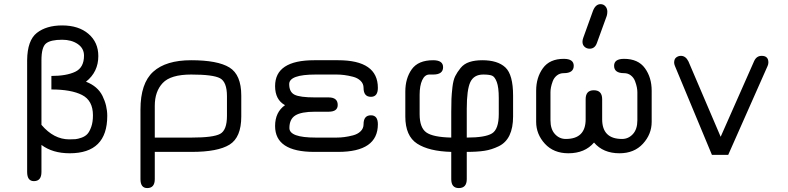

<svg xmlns="http://www.w3.org/2000/svg" viewBox="-20 -746 3871 943"><path d="M183.6 -34.2V98.6Q183.6 143.6 146.5 143.6Q113.3 143.6 113.3 98.6V-450.2Q114.3 -547.9 161.1 -584.5Q208 -621.1 285.2 -621.1Q366.2 -621.1 414.6 -579.6Q462.9 -538.1 462.9 -470.7Q462.9 -392.6 402.3 -344.7Q460 -322.3 483.4 -274.9Q506.8 -227.5 506.8 -176.8Q506.8 6.8 322.3 6.8Q238.3 6.8 183.6 -34.2ZM183.6 -450.2V-132.8Q244.1 -61.5 320.3 -61.5Q338.9 -61.5 350.6 -62.5Q362.3 -63.5 380.4 -69.8Q398.4 -76.2 409.2 -87.9Q419.9 -99.6 428.2 -123Q436.5 -146.5 436.5 -179.7Q436.5 -252 383.3 -279.3Q330.1 -306.6 232.4 -306.6V-373Q306.6 -373 349.6 -393.6Q392.6 -414.1 392.6 -472.7Q392.6 -508.8 361.8 -529.8Q331.1 -550.8 285.2 -550.8Q228.5 -550.8 206.1 -532.7Q183.6 -514.6 183.6 -450.2Z M918.9 -379.9Q818.4 -379.9 779.3 -338.4Q740.2 -296.9 740.2 -226.6V-70.3H921.9Q1027.3 -70.3 1061 -88.4Q1094.7 -106.4 1094.7 -176.8V-273.4Q1094.7 -343.8 1060.5 -361.8Q1026.4 -379.9 918.9 -379.9ZM918.9 -450.2Q1048.8 -450.2 1106.9 -414.6Q1165 -378.9 1165 -276.4V-173.8Q1165 -71.3 1107.4 -35.6Q1049.8 0 921.9 0H740.2V133.8Q740.2 177.7 703.1 177.7Q669.9 177.7 669.9 133.8V-208Q669.9 -336.9 732.4 -393.6Q794.9 -450.2 918.9 -450.2Z M1593.8 -197.3H1526.4Q1460 -197.3 1430.7 -179.2Q1401.4 -161.1 1401.4 -117.2Q1401.4 -70.3 1530.3 -70.3H1633.8Q1652.3 -70.3 1671.4 -72.8Q1690.4 -75.2 1713.4 -81.1Q1736.3 -86.9 1751 -101.1Q1765.6 -115.2 1765.6 -135.7Q1765.6 -179.7 1801.8 -179.7Q1835.9 -179.7 1835.9 -135.7Q1835.9 0 1640.6 0H1523.4Q1331.1 0 1331.1 -127Q1331.1 -195.3 1379.9 -229.5Q1331.1 -255.9 1331.1 -323.2Q1331.1 -450.2 1523.4 -450.2H1640.6Q1835.9 -450.2 1835.9 -314.5Q1835.9 -270.5 1801.8 -270.5Q1765.6 -270.5 1765.6 -314.5Q1765.6 -335 1751 -349.1Q1736.3 -363.3 1713.4 -369.1Q1690.4 -375 1671.4 -377.4Q1652.3 -379.9 1633.8 -379.9H1530.3Q1400.4 -379.9 1400.4 -333Q1400.4 -293.9 1426.8 -280.8Q1453.1 -267.6 1526.4 -267.6H1593.8Q1638.7 -267.6 1638.7 -230.5Q1638.7 -197.3 1593.8 -197.3Z M2348.6 -450.2Q2424.8 -450.2 2462.4 -414.6Q2500 -378.9 2500 -276.4V-173.8Q2500 -118.2 2482.4 -81.5Q2464.8 -44.9 2429.7 -27.8Q2394.5 -10.7 2359.4 -5.4Q2324.2 0 2272.5 0V133.8Q2272.5 177.7 2233.4 177.7Q2196.3 177.7 2196.3 133.8V0Q2086.9 -2.9 2028.8 -40.5Q1970.7 -78.1 1970.7 -173.8V-295.9Q1970.7 -361.3 2002.4 -405.8Q2034.2 -450.2 2107.4 -450.2Q2156.2 -450.2 2156.2 -416Q2156.2 -379.9 2107.4 -379.9H2088.9Q2066.4 -379.9 2053.7 -352.5Q2041 -325.2 2041 -280.3V-185.5Q2041 -119.1 2073.7 -95.7Q2106.4 -72.3 2196.3 -70.3V-196.3Q2196.3 -237.3 2197.3 -260.3Q2198.2 -283.2 2202.1 -317.9Q2206.1 -352.5 2215.8 -372.1Q2225.6 -391.6 2242.2 -412.1Q2258.8 -432.6 2285.6 -441.4Q2312.5 -450.2 2348.6 -450.2ZM2353.5 -379.9Q2307.6 -379.9 2290 -342.8Q2272.5 -305.7 2272.5 -211.9V-70.3Q2363.3 -70.3 2396.5 -90.8Q2429.7 -111.3 2429.7 -185.5V-264.6Q2429.7 -317.4 2419.9 -343.3Q2410.2 -369.1 2396.5 -374.5Q2382.8 -379.9 2353.5 -379.9Z M2897.5 -45.9Q2852.5 6.8 2771.5 6.8Q2699.2 6.8 2656.2 -40Q2613.3 -86.9 2613.3 -147.5V-300.8Q2613.3 -365.2 2646.5 -411.1Q2679.7 -457 2749 -457Q2797.9 -457 2797.9 -422.9Q2797.9 -386.7 2749 -386.7Q2729.5 -386.7 2715.3 -375.5Q2701.2 -364.3 2694.8 -347.2Q2688.5 -330.1 2686 -316.9Q2683.6 -303.7 2683.6 -293V-155.3Q2683.6 -111.3 2705.6 -87.4Q2727.5 -63.5 2758.8 -63.5Q2856.4 -63.5 2856.4 -160.2V-258.8Q2856.4 -302.7 2896.5 -302.7Q2937.5 -302.7 2937.5 -258.8V-160.2Q2937.5 -63.5 3035.2 -63.5Q3066.4 -63.5 3088.4 -87.4Q3110.4 -111.3 3110.4 -155.3V-293Q3110.4 -303.7 3107.9 -316.9Q3105.5 -330.1 3099.1 -347.2Q3092.8 -364.3 3078.6 -375.5Q3064.5 -386.7 3044.9 -386.7Q2996.1 -386.7 2996.1 -422.9Q2996.1 -457 3044.9 -457Q3114.3 -457 3147.5 -411.1Q3180.7 -365.2 3180.7 -300.8V-147.5Q3180.7 -86.9 3137.7 -40Q3094.7 6.8 3022.5 6.8Q2942.4 6.8 2897.5 -45.9ZM2929.7 -725.6Q2944.3 -725.6 2953.6 -714.8Q2962.9 -704.1 2962.9 -688.5Q2962.9 -677.7 2960 -668L2912.1 -536.1Q2902.3 -506.8 2876 -506.8Q2861.3 -506.8 2851.1 -516.1Q2840.8 -525.4 2840.8 -541Q2840.8 -549.8 2844.7 -560.5L2892.6 -693.4Q2905.3 -725.6 2929.7 -725.6Z M3720.7 -471.7Q3753.9 -471.7 3753.9 -439.5Q3753.9 -430.7 3750 -421.9L3556.6 14.6H3476.6L3294.9 -421.9Q3291 -431.6 3291 -438.5Q3291 -456.1 3301.3 -463.9Q3311.5 -471.7 3324.2 -471.7Q3347.7 -471.7 3361.3 -444.3L3519.5 -74.2L3683.6 -445.3Q3695.3 -471.7 3720.7 -471.7Z"/></svg>

Font: Jura
Style: DemiBold
Weight: 600
Version: Version 2.4